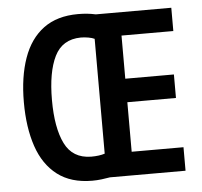

<svg xmlns="http://www.w3.org/2000/svg" viewBox="-52 -869 883 838"><g transform="rotate(-5 389.5 -450.0)"><path d="M320 -815Q362 -815 397 -807H728V-705H501V-516H714V-413H501V-196H728V-93H397Q380 -90 360 -87.5Q340 -85 319 -85Q226 -85 166.5 -130.5Q107 -176 79 -258.5Q51 -341 51 -452Q51 -563 80 -645Q109 -727 168.5 -771Q228 -815 320 -815ZM323 -712Q242 -711 208 -642Q174 -573 174 -451Q174 -329 208 -260Q242 -191 323 -190Q359 -190 383 -198V-701Q373 -706 356 -709Q339 -712 323 -712Z"/></g></svg>

Font: Noto Sans Kannada UI Condensed SemiBold
Style: Regular
Weight: 600
Width: 3
Designer: Jelle Bosma - Monotype Design Team
Foundry: Monotype Imaging Inc.
Version: Version 2.005; ttfautohint (v1.8.4.7-5d5b)